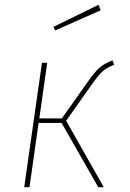

<svg xmlns="http://www.w3.org/2000/svg" viewBox="-20 -781 544 801"><path d="M456 -511Q424 -498 407 -482.5Q390 -467 359 -423L256 -277L413 0H390L237 -268H141L103 0H81L155 -519H177L144 -287H238L345 -438Q375 -481 395 -498.5Q415 -516 449 -529ZM391 -761 400 -738 210 -654 203 -669Z"/></svg>

Font: Fira Sans Thin
Style: Italic
Weight: 250
Italic angle: -8°
Designer: Carrois Corporate & Edenspiekermann AG
Foundry: Carrois Corporate GbR & Edenspiekermann AG
Version: Version 4.203